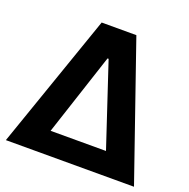

<svg xmlns="http://www.w3.org/2000/svg" viewBox="-129 -852 960 975"><g transform="rotate(20 351.0 -364.0)"><path d="M4.4 0 257.3 -727.5H444.8L696.8 0ZM201.7 -122.1H501L353.5 -566.4H347.7Z"/></g></svg>

Font: Inter Display
Style: Bold
Weight: 700
Designer: Rasmus Andersson
Foundry: rsms
Version: Version 4.001;git-9221beed3